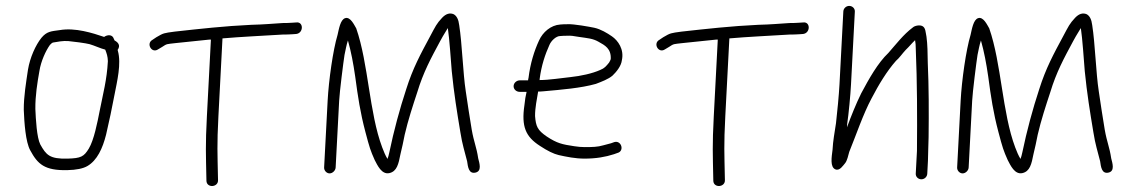

<svg xmlns="http://www.w3.org/2000/svg" viewBox="-20 -554 3838 650"><path d="M345.2 -347C341.8 -283 329.2 -238.8 317.3 -178C309.7 -139 298 -79.7 280.7 -51C264 -23.6 253.8 -18.2 208.9 -17C148 -15.4 136.3 -29.4 116.4 -65C104.5 -88.3 101.2 -150.3 99.7 -185C99.2 -230 106.5 -274.7 113.5 -314C118.6 -346.7 134.9 -382.2 149.1 -402C153.3 -406.7 156.8 -409.3 159.5 -410C173.4 -412.5 193.4 -416.3 210.7 -415C224.1 -414 271.9 -407.7 283.2 -404.5C299.5 -399.9 319.5 -390.2 336.2 -386C341.2 -373.3 344.8 -363 345.2 -347ZM332.5 -429C293.8 -442.1 234.6 -461.3 181.7 -452C152 -448.1 138.3 -447.4 120.3 -426C100.6 -401.5 81.5 -359.2 74.7 -318C68.6 -276.6 60.2 -227.8 60.5 -182C62.2 -139 66.5 -73.5 82.4 -45C107.6 1.8 131.1 23.7 207.8 22C238.5 21.3 261.3 16.7 276.1 8C308.9 -11.3 327.4 -51.5 339.1 -98C349.2 -140.5 359.9 -192.1 367.7 -233.5C376.3 -278.5 391.4 -338.1 379 -382C379.1 -382.7 378.8 -383.7 378.2 -385C389.6 -400.8 378.6 -411.5 367.9 -417L365.2 -423C360.3 -438.1 343.2 -436.8 332.5 -429Z M936.9 -437C947.6 -437 958.3 -437.3 969 -438L983 -439C1008 -442.1 1008.3 -481.1 983.1 -478L968 -477C958 -476.3 947.6 -476 936.9 -476C901 -473.9 876.5 -471.1 830.6 -470C739.3 -465.7 656.6 -456.4 571.4 -447C533.7 -441.8 534.4 -442.5 509.4 -428L496 -419C473.8 -406.7 493.4 -371.9 515.3 -387L528.7 -395C545.8 -406.5 544.3 -404.4 573.4 -408C611.6 -412.2 649.3 -416.2 689 -420H694L680.4 -160C675.2 -61.4 677.2 -30.1 678.6 45L678.9 59C680.7 83.5 719.9 80.2 718.1 55L717.8 42C716.4 -33.3 714.3 -62.2 719.4 -160L733.2 -424C791.9 -429.3 879.8 -433.4 936.9 -437Z M1116.3 13 1128.2 -213C1129.7 -243 1142.3 -342.5 1146.3 -368C1150.1 -385.3 1152.6 -401.4 1157.9 -417C1168.8 -378 1175.9 -340.6 1182.5 -295C1191.9 -225.2 1199.5 -173.4 1217.1 -107C1231.4 -53.1 1234 -44.8 1248.6 -12C1257.5 4.7 1271.9 38 1298.3 32C1323.7 26.2 1329.2 1.3 1335.7 -32C1340.8 -52.7 1345.6 -74.7 1350.1 -98C1361.1 -146 1377.9 -197.1 1392.7 -242C1413.1 -309.6 1439.2 -357.2 1469.7 -414C1484 -440.6 1489 -446.2 1496.1 -459C1501.9 -419.7 1505.7 -356.8 1509.4 -313C1517 -236.9 1526.8 -176.9 1538.6 -106C1545.3 -63.5 1552.6 -43.6 1561.4 -8C1564.1 10.4 1566.6 34.9 1588.9 30.5C1612.4 25.9 1603 -1.5 1598.9 -18C1593.3 -56.1 1584.4 -72.6 1577 -115C1570.2 -154.6 1562.8 -204.9 1556.8 -245C1547.3 -306.5 1544.4 -406.9 1534.6 -469C1532.3 -488.3 1525.9 -500.7 1515.5 -506C1502.5 -511.3 1489.6 -507.3 1476.9 -494C1457.7 -473.6 1454.5 -465.3 1436.1 -431C1403.9 -371.1 1377.6 -323.1 1355.2 -252C1333 -184.6 1313.3 -111.6 1298 -38C1296.2 -29.3 1294.2 -22 1291.8 -16C1284.7 -27.7 1279.4 -40.4 1273.9 -55C1229.8 -172.2 1227.5 -338.7 1186 -458C1179.6 -468.3 1166.6 -498.5 1148.3 -492.5C1132.1 -487.2 1127.3 -455.1 1122.8 -436C1107.4 -384.9 1092.8 -281.9 1089.2 -213L1077.3 13C1076.8 23.3 1085.6 33 1095.8 33C1105.9 33 1115.8 23.3 1116.3 13Z M1806.8 -283C1806.9 -285 1806.9 -285 1807 -287C1813 -332.9 1825.5 -369.7 1840.1 -402C1846.1 -416.2 1862.6 -432 1876.6 -432C1883.3 -432.7 1891.7 -433 1901.7 -433C1910.4 -433.7 1923.3 -432.3 1940.5 -429C1970.6 -424.5 1986.4 -423.8 2005.6 -413C2028.5 -400.3 2049.4 -389.4 2047.6 -354C2046.7 -350.7 2044.8 -346.7 2041.9 -342C2032 -330 2027.1 -323.1 2011.6 -317C1985.5 -305.2 1945.9 -296.6 1911.4 -293C1880.3 -289.9 1839.7 -283 1806.8 -283ZM1737.7 -243H1762.7C1759.3 -229.3 1757.2 -215.5 1755.4 -198C1744.7 -125.6 1759.3 -91.3 1808.1 -60C1833.3 -43.3 1854.4 -33 1871.5 -29C1898.2 -23.1 1927.7 -17 1958.9 -17C1997.8 -17 2030 -22.6 2058.7 -32L2069.9 -36C2095.2 -42.2 2083.8 -79.8 2059.8 -73L2048.6 -69C2041.2 -67 2032.4 -64.7 2022.2 -62C2003.5 -56.3 1984.1 -56 1959.9 -56C1948.6 -56 1936.7 -57 1924.1 -59C1883 -65.2 1866.3 -68.6 1830.8 -92C1799.6 -113.5 1794.3 -125.7 1791.4 -161C1791.2 -189.2 1797.7 -218.8 1801.8 -244C1807.8 -244 1814.1 -244.3 1820.8 -245C1881.4 -250.5 1946.1 -255.6 1997.2 -270C2016.1 -277.2 2039.8 -286 2053.6 -298C2066 -309.8 2083 -329.9 2085.3 -350C2093.5 -387.1 2072.2 -416.8 2051.6 -431C2035.6 -442 2014.4 -455 1992.1 -460C1975.4 -463.4 1922.4 -473.2 1901.7 -472C1891.7 -472 1883.4 -471.7 1876.7 -471C1844.8 -469 1817.3 -444.9 1804.9 -417C1788.7 -382 1775.4 -340.3 1769.2 -290C1768.4 -287.3 1767.9 -284.7 1767.8 -282H1739.8C1729.2 -282 1719.3 -273.6 1718.8 -263C1718.2 -252.4 1727.2 -243 1739.8 -243Z M2652.9 -437C2663.6 -437 2674.3 -437.3 2685 -438L2699 -439C2724 -442.1 2724.3 -481.1 2699.1 -478L2684 -477C2674 -476.3 2663.6 -476 2652.9 -476C2617 -473.9 2592.5 -471.1 2546.6 -470C2455.3 -465.7 2372.6 -456.4 2287.4 -447C2249.7 -441.8 2250.4 -442.5 2225.4 -428L2212 -419C2189.8 -406.7 2209.4 -371.9 2231.3 -387L2244.7 -395C2261.8 -406.5 2260.3 -404.4 2289.4 -408C2327.6 -412.2 2365.3 -416.2 2405 -420H2410L2396.4 -160C2391.2 -61.4 2393.2 -30.1 2394.6 45L2394.9 59C2396.7 83.5 2435.9 80.2 2434.1 55L2433.8 42C2432.4 -33.3 2430.3 -62.2 2435.4 -160L2449.2 -424C2507.9 -429.3 2595.8 -433.4 2652.9 -437Z M2835 -515 2822 -268C2820.2 -233.8 2814.2 -170.6 2810.2 -137C2805.2 -103.4 2800.1 -77.9 2798.5 -47C2795.5 -22.7 2789.2 11.9 2808.5 19.5C2823 25.2 2834.5 5.8 2840.6 -1C2848.4 -9.9 2851.7 -28.9 2855.1 -40C2877.8 -95.5 2902 -167.7 2930.6 -221C2954.9 -267.7 2982.5 -313.3 3013.2 -348C3024.3 -357.2 3035.1 -373.3 3046.2 -385C3059.8 -398 3064.7 -405.4 3077.9 -418C3079.5 -410 3080.3 -400 3080.3 -388C3085 -278 3085.3 -158.8 3084.3 -43L3080.2 34C3079.7 44.6 3088.7 53 3099.2 53C3109.8 53 3118.7 44.6 3119.2 34L3121.5 -10C3122 -20 3122.3 -31.7 3122.4 -45C3122.9 -55 3123.3 -70 3123.7 -90C3124.7 -173 3124.6 -262.1 3120.9 -341C3120.3 -374.2 3120.2 -403.2 3116.5 -430C3113.2 -445.6 3113.7 -458.7 3103.9 -465C3094.8 -470.8 3076.8 -467.3 3070.2 -461C3038.4 -437.3 3013.8 -404.5 2987.7 -375C2951.4 -340.6 2921.6 -286.7 2895.5 -238C2877.6 -201.7 2861.9 -162.1 2847.4 -123C2847.7 -128 2847.7 -128 2848 -134C2853.2 -168.5 2859.1 -231.8 2861 -268L2874 -515C2874.5 -525.6 2865.5 -534 2855 -534C2844.4 -534 2835.5 -525.6 2835 -515Z M3259.3 13 3271.2 -213C3272.7 -243 3285.3 -342.5 3289.3 -368C3293.1 -385.3 3295.6 -401.4 3300.9 -417C3311.8 -378 3318.9 -340.6 3325.5 -295C3334.9 -225.2 3342.5 -173.4 3360.1 -107C3374.4 -53.1 3377 -44.8 3391.6 -12C3400.5 4.7 3414.9 38 3441.3 32C3466.7 26.2 3472.2 1.3 3478.7 -32C3483.8 -52.7 3488.6 -74.7 3493.1 -98C3504.1 -146 3520.9 -197.1 3535.7 -242C3556.1 -309.6 3582.2 -357.2 3612.7 -414C3627 -440.6 3632 -446.2 3639.1 -459C3644.9 -419.7 3648.7 -356.8 3652.4 -313C3660 -236.9 3669.8 -176.9 3681.6 -106C3688.3 -63.5 3695.6 -43.6 3704.4 -8C3707.1 10.4 3709.6 34.9 3731.9 30.5C3755.4 25.9 3746 -1.5 3741.9 -18C3736.3 -56.1 3727.4 -72.6 3720 -115C3713.2 -154.6 3705.8 -204.9 3699.8 -245C3690.3 -306.5 3687.4 -406.9 3677.6 -469C3675.3 -488.3 3668.9 -500.7 3658.5 -506C3645.5 -511.3 3632.6 -507.3 3619.9 -494C3600.7 -473.6 3597.5 -465.3 3579.1 -431C3546.9 -371.1 3520.6 -323.1 3498.2 -252C3476 -184.6 3456.3 -111.6 3441 -38C3439.2 -29.3 3437.2 -22 3434.8 -16C3427.7 -27.7 3422.4 -40.4 3416.9 -55C3372.8 -172.2 3370.5 -338.7 3329 -458C3322.6 -468.3 3309.6 -498.5 3291.3 -492.5C3275.1 -487.2 3270.3 -455.1 3265.8 -436C3250.4 -384.9 3235.8 -281.9 3232.2 -213L3220.3 13C3219.8 23.3 3228.6 33 3238.8 33C3248.9 33 3258.8 23.3 3259.3 13Z"/></svg>

Font: Just Breathe
Style: Obl1
Weight: 400
Foundry: Cannot Into Space Fonts
Version: Version 0.72